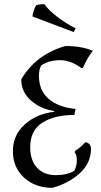

<svg xmlns="http://www.w3.org/2000/svg" viewBox="-20 -887 484 922"><path d="M371 -560Q320 -598 268 -598Q216 -598 178 -573Q167 -554 167 -524Q167 -451 215 -411Q263 -371 343 -364L337 -335Q242 -335 183.5 -298Q125 -261 125 -180Q125 -117 158 -81.5Q191 -46 247 -46Q303 -46 337 -67Q349 -91 349 -117.5Q349 -144 339 -155L340 -162Q365 -177 390 -204Q402 -203 409.5 -194Q417 -185 417 -173Q417 -104 363 -55Q309 -6 231 15Q149 15 95.5 -34Q42 -83 42 -161Q42 -239 99.5 -290Q157 -341 240 -350V-354Q174 -364 128 -405Q82 -446 82 -506Q153 -626 294 -666Q373 -666 426 -643Q399 -610 378 -560ZM334 -733 136 -808Q136 -817 142 -835.5Q148 -854 154 -862Q169 -867 193 -867Q215 -836 258.5 -803.5Q302 -771 343 -751Z"/></svg>

Font: Almendra
Style: Italic
Weight: 400
Italic angle: -12°
Designer: Ana Sanfelippo
Foundry: Ana Sanfelippo
Version: Version 1.004